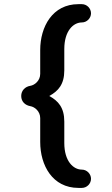

<svg xmlns="http://www.w3.org/2000/svg" viewBox="-20 -771 540 923"><path d="M125.5 -358.4C101.1 -354.5 82 -335.9 82 -309.6C82 -282.2 101.1 -265.1 125.5 -260.7C147 -257.3 173.3 -235.8 173.3 -203.1V-88.4C173.3 23.9 232.4 132.3 356.9 132.3H373.5C397.5 132.3 417.5 112.3 417.5 88.4C417.5 64.9 397.5 44.4 373.5 44.4C332.5 44.4 289.1 3.9 289.1 -83.5V-186.5C289.1 -253.9 259.8 -286.1 216.8 -309.6C259.8 -333 289.1 -365.2 289.1 -432.6V-535.2C289.1 -622.6 332.5 -663.1 373.5 -663.1C397.5 -663.1 417.5 -683.6 417.5 -707C417.5 -731 397.5 -751 373.5 -751H356.9C232.4 -751 173.3 -642.6 173.3 -530.3V-416C173.3 -383.3 147 -361.8 125.5 -358.4Z"/></svg>

Font: Supermercado One
Style: Regular
Weight: 400
Designer: James Grieshaber
Foundry: James Grieshaber
Version: Version 1.002